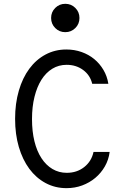

<svg xmlns="http://www.w3.org/2000/svg" viewBox="-20 -967 640 997"><path d="M465.6 -178Q455.2 -129.4 417.3 -99.5Q379.4 -69.6 326.6 -69.6Q286 -69.6 252.6 -89.3Q219.2 -109 195.3 -145.6Q171.4 -182.1 158.8 -233.5Q146.2 -284.9 146.2 -348.7Q146.2 -412.6 159.2 -464.5Q172.1 -516.4 195.4 -553.2Q218.7 -590 251.8 -610.2Q284.9 -630.4 326 -630.4Q375.4 -630.4 411.8 -603.5Q448.2 -576.6 458.8 -532H542.6Q536.6 -571 517.2 -603.9Q497.8 -636.8 469.2 -660.3Q440.6 -683.8 403.6 -696.9Q366.6 -710 324.4 -710Q265.7 -710 216.5 -683.8Q167.4 -657.6 132.3 -610.1Q97.1 -562.7 77.8 -496.3Q58.4 -429.8 58.4 -349.9Q58.4 -270 77.7 -204Q97.1 -138 132.2 -90.5Q167.4 -43 216.7 -16.5Q266.1 10 325.2 10Q368.8 10 406.8 -4.1Q444.8 -18.2 474.7 -43.2Q504.6 -68.2 524.4 -102.6Q544.2 -137 549.4 -178ZM245.4 -873.6Q245.4 -842.8 266.8 -821.4Q288.1 -800 319 -800Q349.8 -800 371.2 -821.4Q392.6 -842.7 392.6 -873.6Q392.6 -904.4 371.2 -925.8Q349.9 -947.2 319 -947.2Q288.2 -947.2 266.8 -925.8Q245.4 -904.5 245.4 -873.6Z"/></svg>

Font: CommitMonoV142 ExtLt
Style: Regular
Weight: 200
Monospace: yes
Designer: Eigil Nikolajsen
Foundry: Eigil Nikolajsen
Version: Version 1.142